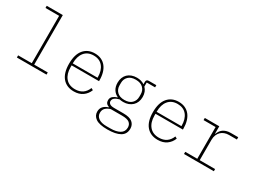

<svg xmlns="http://www.w3.org/2000/svg" viewBox="-64 -1454 3129 2379"><g transform="rotate(30 1500.0 -264.0)"><path d="M88 -31H283V-709H88V-740H318V-31H512V0H88Z M907 12Q803 12 744.5 -57Q686 -126 686 -258Q686 -390 744 -459Q802 -528 902 -528Q954 -528 994 -509.5Q1034 -491 1061 -457Q1088 -423 1102 -375Q1116 -327 1116 -269V-255H724V-229Q724 -132 771.5 -75.5Q819 -19 907 -19Q969 -19 1012 -48Q1055 -77 1078 -135L1106 -120Q1083 -60 1032.5 -24Q982 12 907 12ZM902 -498Q817 -498 770.5 -441Q724 -384 724 -287V-283H1079V-288Q1079 -385 1033 -441.5Q987 -498 902 -498Z M1747 62Q1747 140 1684 176Q1621 212 1503 212Q1387 212 1336 176.5Q1285 141 1285 82Q1285 37 1310.5 8.5Q1336 -20 1382 -34V-39Q1330 -56 1330 -107Q1330 -144 1356 -165Q1382 -186 1417 -196V-199Q1373 -219 1348.5 -258.5Q1324 -298 1324 -355Q1324 -394 1336.5 -426Q1349 -458 1372 -480.5Q1395 -503 1428.5 -515.5Q1462 -528 1503 -528Q1567 -528 1612 -497V-530Q1612 -567 1649 -567H1756V-536H1636V-478Q1659 -455 1671 -424Q1683 -393 1683 -355Q1683 -316 1670 -283.5Q1657 -251 1633 -228.5Q1609 -206 1576 -193.5Q1543 -181 1503 -181Q1476 -181 1449 -187Q1409 -177 1385.5 -159Q1362 -141 1362 -112Q1362 -91 1380.5 -76Q1399 -61 1448 -61H1578Q1667 -61 1707 -27.5Q1747 6 1747 62ZM1713 64Q1713 21 1682.5 -3.5Q1652 -28 1576 -28H1416Q1373 -16 1347 9.5Q1321 35 1321 78Q1321 126 1361.5 154Q1402 182 1474 182H1530Q1613 182 1663 153.5Q1713 125 1713 64ZM1503 -210Q1572 -210 1608.5 -246Q1645 -282 1645 -337V-373Q1645 -427 1608.5 -463Q1572 -499 1503 -499Q1434 -499 1398 -463Q1362 -427 1362 -373V-337Q1362 -282 1398.5 -246Q1435 -210 1503 -210Z M2107 12Q2003 12 1944.5 -57Q1886 -126 1886 -258Q1886 -390 1944 -459Q2002 -528 2102 -528Q2154 -528 2194 -509.5Q2234 -491 2261 -457Q2288 -423 2302 -375Q2316 -327 2316 -269V-255H1924V-229Q1924 -132 1971.5 -75.5Q2019 -19 2107 -19Q2169 -19 2212 -48Q2255 -77 2278 -135L2306 -120Q2283 -60 2232.5 -24Q2182 12 2107 12ZM2102 -498Q2017 -498 1970.5 -441Q1924 -384 1924 -287V-283H2279V-288Q2279 -385 2233 -441.5Q2187 -498 2102 -498Z M2479 -31H2651V-485H2479V-516H2686V-409H2689Q2698 -431 2710.5 -450.5Q2723 -470 2742.5 -484.5Q2762 -499 2789 -507.5Q2816 -516 2852 -516H2957V-483H2843Q2810 -483 2781.5 -472.5Q2753 -462 2732 -442Q2711 -422 2698.5 -391.5Q2686 -361 2686 -322V-31H2906V0H2479Z"/></g></svg>

Font: IBM Plex Mono ExtLt
Style: Regular
Weight: 200
Monospace: yes
Designer: Mike Abbink, Paul van der Laan, Pieter van Rosmalen
Foundry: Bold Monday
Version: Version 2.3